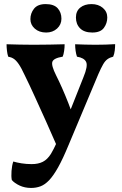

<svg xmlns="http://www.w3.org/2000/svg" viewBox="-20 -679 601 948"><path d="M392.1 -298Q414.9 -353.1 405.3 -373.2Q395.8 -393.3 360.1 -399.2Q355.6 -411.8 353.3 -428.1Q351 -444.3 351 -460.5Q374 -459.5 399.9 -458.8Q425.7 -458 451.1 -458Q477.5 -458 502 -458.8Q526.5 -459.5 548.5 -461Q548.5 -446.9 546.7 -430.1Q544.8 -413.4 538.8 -399.2Q522.4 -395.2 510.7 -386.8Q498.9 -378.4 489 -361Q479 -343.7 465.6 -313L318.6 37Q290.6 105 267.1 147Q243.5 189 222.5 211Q201.4 233 179.8 241Q158.2 249 133.7 249Q102.1 249 76.8 237.1Q51.4 225.2 38.3 209.8Q34.8 192.2 36.9 165Q38.9 137.8 45.6 118.5Q62.6 123.6 86.4 127.5Q110.2 131.3 136.7 131.3Q168.9 131.3 191.4 119.9Q214 108.5 231.5 80.7Q241.3 65.9 266.7 11Q292.1 -44 323.1 -124ZM260.4 40.8Q235.9 -16.3 207.6 -79Q179.3 -141.7 152.1 -201.4Q125 -261.2 102.3 -307.1Q85 -344.5 72.1 -363Q59.3 -381.5 47.3 -389.1Q35.4 -396.8 20.5 -399.2Q16.4 -411.4 14.4 -428.4Q12.4 -445.4 12.4 -460.5Q41.4 -459.5 76.7 -458.8Q111.9 -458 146.3 -458Q181.7 -458 224.9 -458.8Q268.1 -459.5 299.1 -460.5Q299.1 -444.4 296.6 -427.1Q294 -409.8 289.5 -399.2Q244.4 -391.8 238.5 -373.7Q232.6 -355.7 257 -307Q271.5 -278.5 287.1 -243Q302.8 -207.4 317.4 -170.1Q332.1 -132.7 343.6 -97ZM435.8 -518.4Q395.9 -518.4 375.4 -539.1Q354.9 -559.8 354.9 -592.7Q354.9 -624 376.1 -641.4Q397.4 -658.8 431.8 -658.8Q465.7 -658.8 487.7 -640.1Q509.7 -621.4 509.7 -592.7Q509.7 -564.3 493 -541.4Q476.3 -518.4 435.8 -518.4ZM208 -518.4Q173.6 -518.4 151.8 -537.6Q130.1 -556.8 130.1 -584.6Q130.1 -613.4 148 -636.1Q166 -658.8 205.4 -658.8Q246.4 -658.8 264.9 -638.1Q283.3 -617.4 283.3 -586.6Q283.3 -557.8 261.9 -538.1Q240.4 -518.4 208 -518.4Z"/></svg>

Font: Vollkorn
Style: Regular
Weight: 400
Designer: Friedrich Althausen
Foundry: Friedrich Althausen
Version: Version 5.001